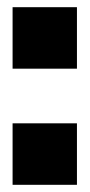

<svg xmlns="http://www.w3.org/2000/svg" viewBox="-20 -514 249 534"><path d="M15 -323H194V-494H15ZM15 0H194V-171H15Z"/></svg>

Font: Blinker Headline
Style: Regular
Weight: 900
Width: 4
Designer: Juergen Huber
Foundry: supertype
Version: Version 1.015;PS 1.15;hotconv 1.0.88;makeotf.lib2.5.647800